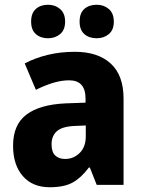

<svg xmlns="http://www.w3.org/2000/svg" viewBox="-20 -778 603 808"><path d="M295 -560Q392 -560 446 -510.5Q500 -461 500 -363V0H387L358 -73H354Q322 -30 286 -10Q250 10 189 10Q117 10 76 -37Q35 -84 35 -165Q35 -253 91 -295.5Q147 -338 256 -343L340 -346V-363Q340 -440 271 -440Q239 -440 204 -429.5Q169 -419 131 -400L84 -511Q127 -534 180.5 -547Q234 -560 295 -560ZM296 -248Q242 -246 219.5 -226Q197 -206 197 -171Q197 -138 212.5 -123.5Q228 -109 254 -109Q290 -109 315.5 -134.5Q341 -160 341 -204V-250ZM111 -687Q111 -723 131 -740.5Q151 -758 182 -758Q212 -758 233 -740Q254 -722 254 -687Q254 -652 233 -634.5Q212 -617 182 -617Q151 -617 131 -634.5Q111 -652 111 -687ZM315 -687Q315 -723 335 -740.5Q355 -758 387 -758Q417 -758 438 -740Q459 -722 459 -687Q459 -652 438 -634.5Q417 -617 387 -617Q355 -617 335 -634.5Q315 -652 315 -687Z"/></svg>

Font: Noto Sans Devanagari SemiCondensed ExtraBold
Style: Regular
Weight: 800
Width: 4
Designer: Jelle Bosma - Monotype Design Team
Foundry: Monotype Imaging Inc.
Version: Version 2.004; ttfautohint (v1.8.4.7-5d5b)